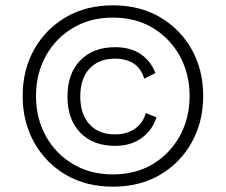

<svg xmlns="http://www.w3.org/2000/svg" viewBox="-20 -690 847 720"><path d="M403 10Q302 10 226 -35Q150 -80 107.5 -157Q65 -234 65 -330Q65 -427 107.5 -503.5Q150 -580 226 -625Q302 -670 403 -670Q505 -670 581 -625Q657 -580 699.5 -503.5Q742 -427 742 -330Q742 -234 699.5 -157Q657 -80 581 -35Q505 10 403 10ZM403 -36Q489 -36 553.5 -75Q618 -114 654.5 -180.5Q691 -247 691 -330Q691 -413 654.5 -479.5Q618 -546 553.5 -585Q489 -624 403 -624Q318 -624 253 -585Q188 -546 151.5 -479.5Q115 -413 115 -330Q115 -247 151.5 -180.5Q188 -114 253 -75Q318 -36 403 -36ZM412 -143Q329 -143 281 -192.5Q233 -242 233 -328Q233 -414 281 -463.5Q329 -513 412 -513Q469 -513 507 -487.5Q545 -462 563 -416L521 -395Q509 -434 481 -452Q453 -470 411 -470Q350 -470 315.5 -432.5Q281 -395 281 -328Q281 -262 315.5 -224Q350 -186 411 -186Q455 -186 485.5 -207Q516 -228 527 -266L567 -250Q551 -201 510.5 -172Q470 -143 412 -143Z"/></svg>

Font: Kantumruy Pro Light
Style: Regular
Weight: 300
Version: Version 1.002